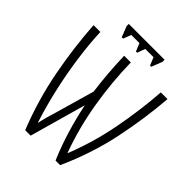

<svg xmlns="http://www.w3.org/2000/svg" viewBox="-240 -991 1118 1118"><g transform="rotate(45 318.5 -432.0)"><path d="M452 -864V-847L426 -780H416L396 -829H328L310 -780H300L280 -829H213L194 -780H183L157 -847V-864ZM168 0Q97 -179 62.5 -361Q28 -543 17 -714H73Q77 -617 92 -510Q107 -403 131.5 -294.5Q156 -186 189 -84H191Q196 -110 204.5 -141Q213 -172 222 -200L291 -441Q282 -507 276.5 -577.5Q271 -648 269 -714H324Q327 -555 354 -393Q381 -231 436 -81H438Q499 -236 529.5 -398Q560 -560 571 -714H626Q613 -543 575 -361Q537 -179 456 0H418Q381 -87 355 -174Q329 -261 311 -348L213 0Z"/></g></svg>

Font: Noto Sans ExtraCondensed Light
Style: Regular
Weight: 300
Width: 2
Designer: Monotype Design Team
Foundry: Monotype Imaging Inc.
Version: Version 2.013; ttfautohint (v1.8.4.7-5d5b)